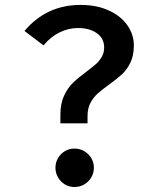

<svg xmlns="http://www.w3.org/2000/svg" viewBox="-20 -742 655 776"><path d="M521 -558.5Q521 -517.9 507.2 -489.2Q493.3 -460.5 473.3 -442.1Q453.3 -423.6 420 -399.5Q390.8 -378.5 373.8 -363.1Q356.9 -347.7 345.4 -325.6Q333.8 -303.6 333.8 -273.8V-243.6H224.1V-279Q224.1 -323.6 239 -355.4Q253.8 -387.2 274.9 -407.4Q295.9 -427.7 329.2 -452.3Q353.8 -470.8 367.9 -483.3Q382.1 -495.9 391.5 -512.6Q401 -529.2 401 -549.7Q401 -586.7 371.5 -607.7Q342.1 -628.7 294.9 -628.7Q257.4 -628.7 221.3 -611.3Q185.1 -593.8 155.9 -558.5L79 -616.9Q167.7 -722.1 305.6 -722.1Q371.8 -722.1 420.8 -699.2Q469.7 -676.4 495.4 -639Q521 -601.5 521 -558.5ZM359.5 -64.1Q359.5 -43.1 349 -25.1Q338.5 -7.2 320.5 3.3Q302.6 13.8 281 13.8Q259.5 13.8 242.1 3.3Q224.6 -7.2 214.4 -25.1Q204.1 -43.1 204.1 -64.1Q204.1 -85.1 214.4 -102.8Q224.6 -120.5 242.1 -131Q259.5 -141.5 281 -141.5Q302.6 -141.5 320.5 -131Q338.5 -120.5 349 -102.8Q359.5 -85.1 359.5 -64.1Z"/></svg>

Font: Fira Code Fixed Medium
Style: Regular
Weight: 500
Monospace: yes
Designer: Carrois Corporate, Edenspiekermann AG, Nikita Prokopov
Foundry: Carrois Corporate, Edenspiekermann AG, Nikita Prokopov
Version: Version 5.002